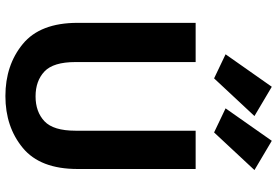

<svg xmlns="http://www.w3.org/2000/svg" viewBox="-182 -859 1056 732"><g transform="rotate(90 346.0 -493.0)"><path d="M67.1 -260.7Q67.1 -118.2 147.7 -51.9Q228.3 14.4 346.2 14.4Q463.6 14.4 543.9 -51.9Q624.3 -118.2 624.3 -260.7V-710.9H478.3V-252.7Q478.3 -168.5 442.3 -134.5Q406.2 -100.6 347.4 -100.6Q288.6 -100.6 252.6 -134.4Q216.6 -168.2 216.6 -252.7V-710.9H67.1ZM187 -825 278.8 -781.2 422.4 -935.1 310.8 -1001.2ZM393.1 -825 484.9 -781.2 628.4 -935.1 516.8 -1001.2Z"/></g></svg>

Font: Roboto Flex
Style: Regular
Weight: 400
Designer: Berlow after Robertson
Foundry: Google
Version: Version 3.200;gftools[0.9.32]